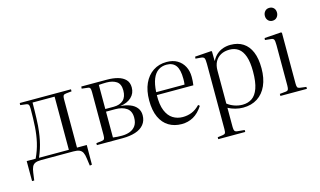

<svg xmlns="http://www.w3.org/2000/svg" viewBox="-106 -1069 2693 1615"><g transform="rotate(-15 1240.5 -262.0)"><path d="M518 151 509 86Q505 53 495.5 34.5Q486 16 467.5 8Q449 0 416 0H135Q102 0 83.5 8Q65 16 56 35Q47 54 43 85L34 151H15V-23H93Q123 -87 137.5 -150Q152 -213 156.5 -283.5Q161 -354 161 -439Q161 -465 155.5 -474.5Q150 -484 133 -486L84 -492L85 -510H531V-492L483 -487Q464 -485 458.5 -476.5Q453 -468 453 -446V-23H538L537 148ZM122 -23H382V-486H190Q190 -447 189 -411.5Q188 -376 187 -345Q186 -314 184 -286.5Q182 -259 179 -237Q174 -196 166.5 -161Q159 -126 148.5 -93Q138 -60 122 -23Z M620 0V-17L668 -23Q686 -25 691 -34.5Q696 -44 696 -68V-442Q696 -466 691 -475.5Q686 -485 669 -486L619 -492L621 -510H844Q897 -510 938.5 -498.5Q980 -487 1004.5 -461.5Q1029 -436 1029 -393Q1029 -342 993.5 -308.5Q958 -275 898 -267V-266Q943 -263 979 -249Q1015 -235 1036 -208.5Q1057 -182 1057 -144Q1057 -96 1030.5 -63.5Q1004 -31 956 -15.5Q908 0 844 0ZM845 -22Q883 -22 914.5 -34Q946 -46 964.5 -72.5Q983 -99 983 -143Q983 -200 945.5 -226Q908 -252 847 -252H767V-27Q787 -24 805.5 -23Q824 -22 845 -22ZM767 -275H840Q894 -275 924 -303Q954 -331 954 -387Q954 -443 921 -465.5Q888 -488 833 -488Q815 -488 798 -487Q781 -486 767 -485Z M1357 14Q1293 14 1244.5 -15Q1196 -44 1169 -102.5Q1142 -161 1142 -248Q1142 -334 1170 -395.5Q1198 -457 1248.5 -490.5Q1299 -524 1366 -524Q1421 -524 1459 -501.5Q1497 -479 1518 -439.5Q1539 -400 1539 -348Q1539 -331 1538 -313Q1537 -295 1534 -276H1216Q1214 -192 1235.5 -140Q1257 -88 1295 -64.5Q1333 -41 1380 -41Q1422 -41 1458.5 -55.5Q1495 -70 1530 -106L1542 -95Q1504 -37 1458 -11.5Q1412 14 1357 14ZM1217 -301H1464Q1466 -313 1466.5 -325.5Q1467 -338 1467 -351Q1467 -431 1440.5 -466.5Q1414 -502 1360 -502Q1319 -502 1288 -481Q1257 -460 1239 -415.5Q1221 -371 1217 -301Z M1619 216V199L1664 193Q1680 191 1685.5 182.5Q1691 174 1691 147V-420Q1691 -458 1685 -470Q1679 -482 1657 -484L1609 -488L1611 -505L1753 -515L1759 -511L1760 -429H1762Q1780 -463 1804.5 -483.5Q1829 -504 1859 -514Q1889 -524 1923 -524Q1987 -524 2032 -495Q2077 -466 2101 -409Q2125 -352 2125 -266Q2125 -180 2097 -117Q2069 -54 2016.5 -20Q1964 14 1891 14Q1858 14 1823.5 5Q1789 -4 1762 -19V148Q1762 171 1767.5 181Q1773 191 1791 193L1854 199V216ZM1893 -11Q1940 -11 1975 -34.5Q2010 -58 2029.5 -112.5Q2049 -167 2049 -259Q2049 -340 2031.5 -390.5Q2014 -441 1981.5 -464Q1949 -487 1904 -487Q1861 -487 1829 -470Q1797 -453 1779.5 -421Q1762 -389 1762 -343V-56Q1787 -36 1821.5 -23.5Q1856 -11 1893 -11Z M2218 0V-18L2270 -23Q2287 -25 2292 -34.5Q2297 -44 2297 -70V-421Q2297 -458 2291 -470Q2285 -482 2263 -483L2214 -488L2216 -505L2361 -515L2368 -510V-67Q2368 -44 2373 -35Q2378 -26 2394 -24L2449 -17V0ZM2318 -628Q2295 -628 2280.5 -644Q2266 -660 2266 -683Q2266 -707 2280.5 -723.5Q2295 -740 2319 -740Q2343 -740 2357.5 -725Q2372 -710 2372 -685Q2372 -662 2357.5 -645Q2343 -628 2318 -628Z"/></g></svg>

Font: Literata 60pt Light
Style: Regular
Weight: 300
Designer: Latin by Veronika Burian and Jose Scaglione. Greek by Irene Vlachou. Cyrillic by Vera Evstafieva.
Foundry: TypeTogether
Version: Version 3.103;gftools[0.9.29]